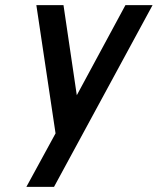

<svg xmlns="http://www.w3.org/2000/svg" viewBox="-20 -521 616 750"><path d="M83 209H191L576 -501H470L280 -149L228 -501H122L197 0Z"/></svg>

Font: Advent Pro
Style: Italic
Weight: 400
Italic angle: -12°
Designer: VivaRado, Andreas Kalpakidis
Foundry: VivaRado, Andreas Kalpakidis
Version: Version 3.000